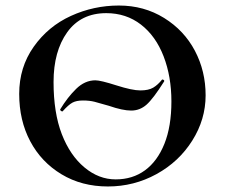

<svg xmlns="http://www.w3.org/2000/svg" viewBox="-20 -656 806 688"><path d="M562 -371.1Q564.9 -371.1 567.4 -368.7Q569.8 -366.2 567.9 -363.8Q528.8 -301.8 504.9 -280.8Q481 -259.8 450.2 -259.8Q419.4 -259.8 370.1 -276.9Q336.9 -286.6 318.8 -291.3Q300.8 -295.9 277.3 -295.9Q253.9 -295.9 239.7 -288.3Q225.6 -280.8 204.1 -256.8H203.1Q200.2 -256.8 197.5 -259.5Q194.8 -262.2 195.8 -264.2Q221.7 -307.1 252.9 -337.6Q284.2 -368.2 321.8 -368.2Q340.3 -368.2 397 -350.1Q453.6 -332 482.9 -332Q512.2 -332 529.1 -342Q545.9 -352.1 561 -371.1ZM360.8 -608.9Q270 -608.9 220.9 -540.5Q171.9 -472.2 171.9 -362.1Q171.9 -252 201.4 -175.5Q231 -99.1 282.5 -56.2Q334 -13.2 394.5 -13.2Q455.1 -13.2 499.5 -45.7Q543.9 -78.1 569.1 -140.6Q594.2 -203.1 594.2 -292.5Q594.2 -381.8 566.2 -454.3Q538.1 -526.9 485.1 -567.9Q432.1 -608.9 360.8 -608.9ZM88.4 -149.7Q48.8 -224.1 48.8 -319.6Q48.8 -415 100.8 -488.5Q152.8 -562 234.4 -599.1Q315.9 -636.2 406 -636.2Q496.1 -636.2 568.1 -591.6Q640.1 -546.9 678.5 -473.9Q716.8 -400.9 716.8 -314.5Q716.8 -228 668.9 -152.1Q621.1 -76.2 540.5 -32Q460 12.2 366.5 12.2Q272.9 12.2 200.4 -31.5Q127.9 -75.2 88.4 -149.7Z"/></svg>

Font: Cormorant-Bold
Style: Bold
Weight: 700
Designer: Christian Thalmann (Catharsis Fonts)
Version: Version 3.000